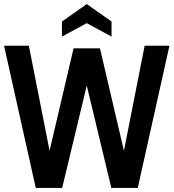

<svg xmlns="http://www.w3.org/2000/svg" viewBox="-22 -925 854 945"><path d="M154 0 -2 -700H120L222 -183L340 -687H470L588 -183L690 -700H812L656 0H526L405 -504L284 0ZM283 -745V-819L405 -905L527 -819V-745L405 -811Z"/></svg>

Font: Cabin Condensed
Style: Bold
Weight: 700
Width: 3
Designer: Pablo Impallari
Foundry: Pablo Impallari. http://www.impallari.com Igino Marini. http://www.ikern.com
Version: Version 3.001; ttfautohint (v1.8.3)